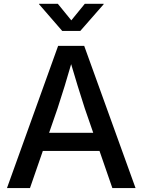

<svg xmlns="http://www.w3.org/2000/svg" viewBox="-20 -962 729 982"><path d="M15.6 0 277.3 -727.5H410.6L673.3 0H554.7L413.6 -407.7Q397 -459 377.2 -522.9Q357.4 -586.9 330.1 -679.7H357.4Q330.6 -586.9 310.8 -522.2Q291 -457.5 274.4 -407.7L133.3 0ZM159.2 -189.9V-282.7H529.8V-189.9ZM275.9 -942.4 344.7 -857.9 413.6 -942.4H510.3V-940.4L390.6 -803.7H298.3L179.7 -940.4V-942.4Z"/></svg>

Font: Inter 24pt Medium
Style: Regular
Weight: 500
Designer: Rasmus Andersson
Foundry: rsms
Version: Version 4.001;git-66647c0bb